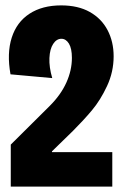

<svg xmlns="http://www.w3.org/2000/svg" viewBox="-20 -693 455 713"><path d="M20 -156 165 -300Q206 -341 226.5 -386.5Q247 -432 247 -478Q247 -513 236 -531Q225 -549 208 -549Q190 -549 177.5 -530Q165 -511 163.5 -477.5Q162 -444 174 -403L19 -417Q5 -495 23.5 -553Q42 -611 89.5 -642Q137 -673 207 -673Q270 -673 313.5 -648.5Q357 -624 379.5 -581Q402 -538 402 -484Q402 -426 377.5 -373.5Q353 -321 321.5 -283.5Q290 -246 251 -207L173 -131V-128H397V0H20Z"/></svg>

Font: Bricolage Grotesque 96pt Condensed ExBd
Style: Regular
Weight: 800
Width: 3
Designer: Mathieu Triay
Foundry: Atelier Triay
Version: Version 1.001;Glyphs 3.2 (3207)